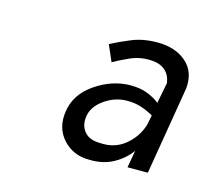

<svg xmlns="http://www.w3.org/2000/svg" viewBox="-52 -763 396 365"><g transform="rotate(15 146.5 -580.5)"><path d="M143 -646 129 -678Q146 -687 168 -696Q190 -705 218 -705Q253 -705 274.5 -686.5Q296 -668 293 -635L264 -461H224L230 -495Q217 -477 196.5 -466Q176 -455 149 -456Q118 -456 98 -478Q78 -500 83 -533Q88 -568 121 -590.5Q154 -613 190 -613Q209 -613 223 -607.5Q237 -602 247 -594L255 -635Q250 -667 215 -669Q193 -670 174 -661.5Q155 -653 143 -646ZM123 -532Q121 -515 131 -503.5Q141 -492 162 -492Q190 -490 210.5 -506.5Q231 -523 239 -548L243 -568Q231 -575 218.5 -579Q206 -583 191 -583Q167 -583 146 -568Q125 -553 123 -532Z"/></g></svg>

Font: Jost*
Style: Italic
Weight: 400
Italic angle: -10°
Version: Version 3.7